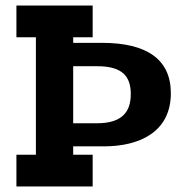

<svg xmlns="http://www.w3.org/2000/svg" viewBox="-20 -670 644 690"><path d="M313 0V-114H243V-144H353C482 -144 594 -196 594 -335C594 -457 507 -516 347 -516H243V-536H313V-650H39V-536H109V-114H39V0ZM330 -432C419 -432 450 -396 450 -332C450 -269 420 -227 328 -227H243V-432Z"/></svg>

Font: Zilla Slab Bold
Style: Regular
Weight: 700
Designer: Typotheque.com
Foundry: Typotheque type foundry
Version: Version 1.3; 2018